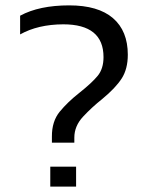

<svg xmlns="http://www.w3.org/2000/svg" viewBox="-20 -688 546 708"><path d="M254.1 -161.8V-180.6Q254.1 -223.3 286.5 -258Q318.9 -292.7 356.6 -322.6Q406.2 -363.5 428.8 -398.7Q451.3 -433.8 451.3 -486.2Q451.3 -574 396.6 -621.1Q341.9 -668.2 235.3 -668.2Q124.5 -668.2 54.2 -630.1V-561.1Q119.9 -597.9 213.2 -598.3Q361.7 -598.3 361.7 -477.5Q361.7 -434.7 340.3 -408.5Q318.9 -382.4 272.5 -345.6Q229.3 -311.6 200.1 -276Q171 -240.3 171.4 -184.3V-161.8ZM260.6 0V-73.5H165.4V0Z"/></svg>

Font: Arad
Style: Regular
Weight: 400
Designer: Mohammad Darvishi
Version: Version 1.010;September 21, 2024;FontCreator 15.0.0.2992 64-